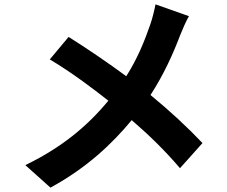

<svg xmlns="http://www.w3.org/2000/svg" viewBox="-20 -808 1040 879"><path d="M692 -788C687 -762 677 -721 668 -696C641 -618 609 -539 558 -459C477 -519 374 -589 294 -639L208 -536C310 -475 405 -403 476 -347C378 -228 259 -131 96 -52L211 51C380 -41 495 -152 583 -258C663 -189 734 -120 804 -38L907 -153C840 -224 757 -301 669 -373C729 -465 774 -565 804 -645C813 -668 832 -712 845 -734Z"/></svg>

Font: Genne Gothic Bold
Style: Regular
Weight: 700
Designer: Ryoko NISHIZUKA (kana & ideographs); Paul D. Hunt (Latin, Greek & Cyrillic); Wenlong ZHANG (bopomofo); Sandoll Communica
Foundry: Adobe Systems Incorporated
Version: Version 1.004;PS 1.004;hotconv 16.6.51;makeotf.lib2.5.65220